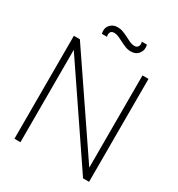

<svg xmlns="http://www.w3.org/2000/svg" viewBox="-207 -1031 1077 1163"><g transform="rotate(30 331.0 -449.0)"><path d="M112 0H70V-720H112L550 -75V-720H592V0H550L112 -646ZM415 -810Q395.5 -810 376.8 -817.2Q358 -824.5 340 -834Q322 -843.5 305.5 -850.8Q289 -858 274 -858Q252.5 -858 247.2 -843.2Q242 -828.5 247 -815H211Q202 -849.5 221.2 -873.8Q240.5 -898 275 -898Q295 -898 314 -890.8Q333 -883.5 351 -874Q369 -864.5 385.5 -857.2Q402 -850 417 -850Q436 -850 443 -864Q450 -878 444 -895H480Q489 -861.5 470 -835.8Q451 -810 415 -810Z"/></g></svg>

Font: Manrope Variable Light
Style: Regular
Weight: 200
Designer: Mikhail Sharanda
Foundry: Mikhail Sharanda
Version: Version 4.505